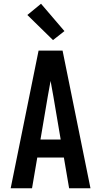

<svg xmlns="http://www.w3.org/2000/svg" viewBox="-20 -1005 540 1025"><path d="M37 0 186 -735H314L463 0H349L321 -164H179L151 0ZM304 -260 265 -490Q261 -511 257.5 -531.5Q254 -552 250 -573Q246 -552 242.5 -531.5Q239 -511 235 -490L196 -260ZM263 -791 126 -925 199 -985 324 -839Z"/></svg>

Font: Iosevka Fixed
Style: Bold
Weight: 700
Monospace: yes
Designer: Belleve Invis
Foundry: Belleve Invis
Version: Version 32.3.0